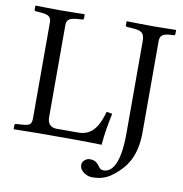

<svg xmlns="http://www.w3.org/2000/svg" viewBox="-89 -733 946 992"><g transform="rotate(10 384.0 -236.5)"><path d="M349 -39H234C205 -39 187 -58 187 -89V-574C187 -602 201 -613 242 -616L268 -618C273 -618 276 -621 276 -626V-645L274 -647C274 -647 181 -645 145 -645C106 -645 19 -647 19 -647L17 -645V-626C17 -621 21 -618 25 -618L52 -616C90 -613 106 -604 106 -574V-72C106 -37 95 -32 55 -29L25 -27C21 -27 17 -24 17 -19V0L19 2C19 2 120 0 147 0H360C387 0 479 2 479 2C483 -54 494 -113 505 -165L475 -170C455 -98 425 -39 349 -39ZM511 131C497 131 490 123 483 113C473 100 462 86 431 86C417 86 393 100 393 122C393 158 435 176 457 176C482 176 526 175 571 137C629 91 676 29 676 -99V-576C676 -604 689 -617 730 -619L747 -620C752 -620 755 -623 755 -628V-647L753 -649C753 -649 669 -647 634 -647C595 -647 497 -649 497 -649L495 -647V-628C495 -623 499 -620 504 -620L524 -619C575 -616 595 -610 595 -561V-77C595 103 544 131 511 131Z"/></g></svg>

Font: Linux Libertine O C
Style: Regular
Weight: 400
Designer: Philipp H. Poll
Foundry: Philipp H. Poll
Version: Version 4.0.3